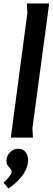

<svg xmlns="http://www.w3.org/2000/svg" viewBox="-35 -789 302 1101"><path d="M247 -769 151 -54 154 0H27L122 -715L119 -769ZM68 64Q97 64 111.5 83Q126 102 126 128Q126 160 110 190.5Q94 221 68 247Q42 273 13 292L-15 258Q-6 251 5 239Q16 227 24 215Q32 203 32 195Q32 186 24.5 178.5Q17 171 9.5 161Q2 151 2 134Q2 106 22 85Q42 64 68 64Z"/></svg>

Font: Rosario
Style: Italic
Weight: 400
Italic angle: -8.05°
Designer: Hector Gatti
Foundry: Omnibus Type
Version: Version 1.201